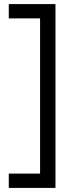

<svg xmlns="http://www.w3.org/2000/svg" viewBox="-20 -750 368 938"><path d="M251 -730V168H22.9V98.1H175.8V-660.2H22.9V-730Z"/></svg>

Font: Human Sans
Style: Regular
Weight: 400
Designer: Tim Radville
Foundry: Continuum
Version: Version 1.000;FEAKit 1.0